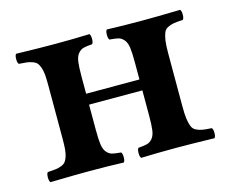

<svg xmlns="http://www.w3.org/2000/svg" viewBox="-70 -531 758 630"><g transform="rotate(-15 308.5 -216.0)"><path d="M29.8 2Q25.4 -2.4 25.4 -15.1Q25.4 -27.8 29.8 -32.2Q46.9 -33.2 56.6 -34.4Q66.4 -35.6 76.2 -39.3Q85.9 -43 90.6 -48.6Q95.2 -54.2 98.9 -64.7Q102.5 -75.2 103.8 -89.4Q105 -103.5 105 -125V-307.1Q105 -328.6 103.8 -342.8Q102.5 -356.9 98.9 -367.4Q95.2 -377.9 90.6 -383.5Q85.9 -389.2 76.2 -392.8Q66.4 -396.5 56.6 -397.7Q46.9 -398.9 29.8 -399.9Q25.4 -404.3 25.4 -417Q25.4 -429.7 29.8 -434.1Q113.8 -432.1 161.1 -432.1Q223.1 -432.1 278.8 -434.1Q283.2 -429.7 283.2 -417Q283.2 -404.3 278.8 -399.9Q258.8 -398.4 248.8 -395.8Q238.8 -393.1 230.7 -383.5Q222.7 -374 220.2 -356.4Q217.8 -338.9 217.8 -307.1V-248H398.9V-307.1Q398.9 -338.9 396.5 -356.4Q394 -374 386 -383.5Q377.9 -393.1 367.9 -395.8Q357.9 -398.4 337.9 -399.9Q333.5 -404.3 333.5 -417Q333.5 -429.7 337.9 -434.1Q393.6 -432.1 455.1 -432.1Q506.8 -432.1 586.9 -434.1Q591.3 -429.7 591.3 -417Q591.3 -404.3 586.9 -399.9Q566.4 -398.9 555.4 -397Q544.4 -395 534.7 -390.1Q524.9 -385.3 520.8 -374.8Q516.6 -364.3 514.4 -348.6Q512.2 -333 512.2 -307.1V-125Q512.2 -99.1 514.4 -83.5Q516.6 -67.9 520.8 -57.4Q524.9 -46.9 534.7 -42Q544.4 -37.1 555.4 -35.2Q566.4 -33.2 586.9 -32.2Q591.3 -27.8 591.3 -15.1Q591.3 -2.4 586.9 2Q504.9 0 456.1 0Q393.6 0 337.9 2Q333.5 -2.4 333.5 -15.1Q333.5 -27.8 337.9 -32.2Q357.9 -33.7 367.9 -36.4Q377.9 -39.1 386 -48.6Q394 -58.1 396.5 -75.7Q398.9 -93.3 398.9 -125V-210.9H217.8V-125Q217.8 -93.3 220.2 -75.7Q222.7 -58.1 230.7 -48.6Q238.8 -39.1 248.8 -36.4Q258.8 -33.7 278.8 -32.2Q283.2 -27.8 283.2 -15.1Q283.2 -2.4 278.8 2Q223.1 0 162.1 0Q111.8 0 29.8 2Z"/></g></svg>

Font: Common Serif SemiBold
Style: Regular
Weight: 600
Designer: Philipp H. Poll, Khaled Hosny
Foundry: Stefan Peev, Context Ltd.
Version: Version 1.026